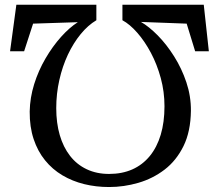

<svg xmlns="http://www.w3.org/2000/svg" viewBox="-20 -772 904 792"><path d="M820.5 -752.5 841.5 -560.5H785L750 -674.5L561.5 -681.5Q594.5 -662.5 630.8 -625.8Q667 -589 698.2 -539.5Q729.5 -490 748.8 -432.5Q768 -375 767.5 -315Q766.5 -229.5 737 -169.5Q707.5 -109.5 658.8 -72.2Q610 -35 550.5 -17.8Q491 -0.5 430 -0.5Q376 -0.5 327.2 -12.5Q278.5 -24.5 237.2 -49Q196 -73.5 165.8 -110.8Q135.5 -148 118.8 -198.2Q102 -248.5 102.5 -312Q103.5 -369 121 -425Q138.5 -481 167.8 -531Q197 -581 231.8 -619.8Q266.5 -658.5 301 -680.5L116.5 -674.5L79.5 -560.5H21.5L47.5 -752.5H377.5V-688.5Q343 -668 313 -631.5Q283 -595 260.2 -546.8Q237.5 -498.5 224.8 -442Q212 -385.5 212 -326Q212 -264.5 226.5 -214.8Q241 -165 269 -129Q297 -93 337.8 -73.8Q378.5 -54.5 430 -54.5Q483.5 -54.5 525.8 -73.2Q568 -92 597.8 -128.2Q627.5 -164.5 643 -216.2Q658.5 -268 658.5 -333.5Q658.5 -393.5 643.2 -449.8Q628 -506 602.5 -554Q577 -602 546.2 -637Q515.5 -672 485 -688.5V-752.5Z"/></svg>

Font: Merriweather 24pt Medium
Style: Regular
Weight: 500
Designer: Eben Sorkin
Foundry: Eben Sorkin
Version: Version 2.100